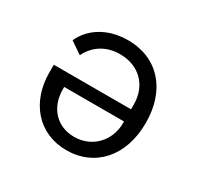

<svg xmlns="http://www.w3.org/2000/svg" viewBox="-122 -669 844 822"><g transform="rotate(30 300.0 -258.0)"><path d="M67.1 -278.1V-240.1C67.1 -94.1 157 12.1 296.2 12.1C436.1 12.1 533 -94.1 533 -258.9C533 -421.9 438.9 -528.1 290.8 -528.1C188.9 -528.1 115.1 -478 84.2 -409.1L143.1 -369C170.1 -425.1 221.9 -459.2 290.8 -459.2C388.1 -459.2 448.9 -393.1 448.9 -301.8V-278.1ZM153.1 -207V-218H448.9V-210.9C448.9 -121.1 383.9 -54 296.2 -54C210.9 -54 153.1 -116.1 153.1 -207Z"/></g></svg>

Font: Margiela Mono
Style: Regular
Weight: 400
Designer: Mike Abbink, Paul van der Laan, Pieter van Rosmalen
Foundry: Bold Monday
Version: Version 2.003 2021